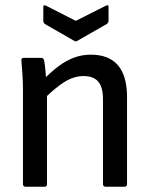

<svg xmlns="http://www.w3.org/2000/svg" viewBox="-20 -707 569 727"><path d="M380 0Q370 0 370 -10V-331Q370 -377 352 -398Q334 -419 296 -419Q261 -419 225.5 -397.5Q190 -376 144 -330L140 -401Q171 -433 200 -455Q229 -477 259.5 -488.5Q290 -500 324 -500Q392 -500 426.5 -460Q461 -420 461 -340V-10Q461 0 451 0ZM77 0Q67 0 67 -10V-366Q67 -395 65 -426Q63 -457 61 -477Q59 -488 71 -488H136Q144 -488 147 -479Q150 -464 152.5 -436Q155 -408 156 -388L158 -361V-10Q158 0 149 0ZM260 -553 150 -616Q144 -621 144 -629V-681Q144 -686 147 -687Q150 -688 155 -685L267 -628L380 -685Q391 -691 391 -681V-629Q391 -621 384 -616L274 -553Q268 -548 260 -553Z"/></svg>

Font: Sofia Sans Semi Condensed Medium
Style: Regular
Weight: 500
Designer: Botio Nikoltchev, Ani Petrova
Foundry: lettersoup
Version: Version 4.100